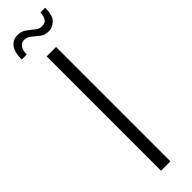

<svg xmlns="http://www.w3.org/2000/svg" viewBox="-284 -747 736 736"><g transform="rotate(-45 84.0 -378.5)"><path d="M58 -620H109V0H58ZM-18 -679Q-18 -720 -3 -738.5Q12 -757 36 -757Q57 -757 71.5 -746.5Q86 -736 99 -725Q112 -714 127 -714Q147 -714 153.5 -728Q160 -742 160 -756H186Q186 -715 169.5 -698.5Q153 -682 132 -682Q111 -682 97 -693Q83 -704 70 -715Q57 -726 42 -726Q26 -726 17.5 -713Q9 -700 9 -679Z"/></g></svg>

Font: Smooch Sans
Style: Regular
Weight: 400
Designer: Robert E. Leuschke
Foundry: Robert E. Leuschke
Version: Version 1.010; ttfautohint (v1.8.3)